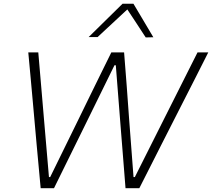

<svg xmlns="http://www.w3.org/2000/svg" viewBox="-20 -988 1114 1008"><path d="M193.5 0Q188.5 -53 183 -113.5Q177.5 -173.5 172.5 -227L153 -445.5Q147.5 -506 141 -578Q134 -650 128.5 -713H181Q188 -630 196 -537.5Q204 -444.5 211 -361.5L237 -58.5H243.5L396 -369.5Q421.5 -422 450.5 -481.2Q479.5 -540.5 508.8 -600Q538 -659.5 564.5 -713H631.5Q638 -628 645 -540Q651.5 -451.5 657.5 -368L681 -58.5H688L843.5 -368Q884 -448.5 930 -540Q975.5 -631 1017 -713H1073.5Q1041 -649 1006 -579.5Q970.5 -510 940 -450L826 -226Q799 -172.5 768.2 -111.8Q737.5 -51 711.5 0H639Q632.5 -80.5 625.5 -170Q618.5 -259 612 -339L588 -645.5H581L430.5 -339Q391.5 -260 347 -169.5Q302.5 -79 263.5 0ZM745 -791.5Q721 -828 697 -865Q672.5 -902 648.5 -938.5Q608.5 -901.5 570.5 -866Q532 -830 492.5 -793.5H445.5Q491 -838 534.5 -881Q578 -924 623.5 -968.5H680.5Q706.5 -924.5 733 -880.2Q759.5 -836 785 -792.5Z"/></svg>

Font: Heraclito ExtraLight
Style: Italic
Weight: 200
Italic angle: -12°
Designer: Kostas Bartsokas (font) & Cristiano Sobral (main changes)
Foundry: Kostas Bartsokas (font) & Cristiano Sobral (main changes)
Version: Version 1.00;July 8, 2020;FontCreator 13.0.0.2655 64-bit